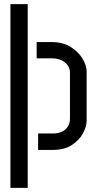

<svg xmlns="http://www.w3.org/2000/svg" viewBox="-20 -720 462 922"><path d="M30 182V-700H113V182ZM163 0V-79H234Q259 -79 277 -87.5Q295 -96 305.5 -112Q316 -128 316 -151V-370Q316 -401 291.5 -420.5Q267 -440 228 -440H156V-518H228Q282 -518 319.5 -494.5Q357 -471 376.5 -438Q396 -405 396 -377V-139Q396 -113 378.5 -80Q361 -47 325 -23.5Q289 0 232 0Z"/></svg>

Font: Stick No Bills ExtraLight Medium
Style: Regular
Weight: 500
Version: Version 2.000